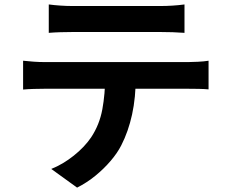

<svg xmlns="http://www.w3.org/2000/svg" viewBox="-20 -787 1040 872"><path d="M201.5 -766.8Q225.9 -763.5 254.8 -761.6Q283.7 -759.7 308.2 -759.7Q327.4 -759.7 368 -759.7Q408.6 -759.7 459.6 -759.7Q510.7 -759.7 561.7 -759.7Q612.8 -759.7 652.6 -759.7Q692.4 -759.7 710 -759.7Q735.6 -759.7 763.8 -761.5Q792.1 -763.3 817.9 -766.8V-637.8Q791.8 -639.8 764.1 -640.7Q736.4 -641.6 710 -641.6Q692.4 -641.6 652.7 -641.6Q613 -641.6 562 -641.6Q510.9 -641.6 459.9 -641.6Q408.8 -641.6 368.2 -641.6Q327.6 -641.6 308.7 -641.6Q283.1 -641.6 253.8 -640.7Q224.5 -639.8 201.5 -637.8ZM84.9 -511.2Q107.1 -508.7 132.5 -506.9Q157.9 -505.1 180.9 -505.1Q194.2 -505.1 233.1 -505.1Q272 -505.1 327.2 -505.1Q382.4 -505.1 445.8 -505.1Q509.1 -505.1 572.4 -505.1Q635.8 -505.1 690.9 -505.1Q746 -505.1 784.6 -505.1Q823.3 -505.1 835.7 -505.1Q851.7 -505.1 879.5 -506.5Q907.3 -507.9 927.2 -511.2V-381.1Q908.5 -382.9 882.8 -383.4Q857.1 -383.9 835.7 -383.9Q823.3 -383.9 784.6 -383.9Q746 -383.9 690.9 -383.9Q635.8 -383.9 572.4 -383.9Q509.1 -383.9 445.8 -383.9Q382.4 -383.9 327.2 -383.9Q272 -383.9 233.1 -383.9Q194.2 -383.9 180.9 -383.9Q158.7 -383.9 132.2 -383.1Q105.7 -382.3 84.9 -380.3ZM596.8 -441.7Q596.8 -343.9 579.8 -266.7Q562.8 -189.4 530.9 -127.2Q513.5 -92.8 483.1 -57Q452.7 -21.3 413.9 10.6Q375 42.5 330.1 65.1L212.8 -19.7Q265.6 -40.7 314.9 -80Q364.2 -119.3 393.9 -163.2Q431.9 -220.6 444.8 -290.6Q457.6 -360.6 457.9 -441Z"/></svg>

Font: Noto Sans TC
Style: Regular
Weight: 100
Designer: Ryoko NISHIZUKA 西塚涼子 (kana, bopomofo & ideographs); Paul D. Hunt (Latin, Greek & Cyrillic); Sandoll Communications 산돌커뮤니
Foundry: Adobe
Version: Version 2.004;hotconv 1.0.118;makeotfexe 2.5.65603